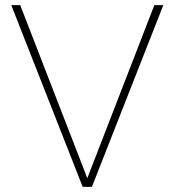

<svg xmlns="http://www.w3.org/2000/svg" viewBox="-20 -730 682 750"><path d="M303 0 24 -710H59L321 -34L583 -710H618L339 0Z"/></svg>

Font: Geist Thin
Style: Regular
Weight: 400
Designer: Basement.studio, Andrés Briganti, Mateo Zaragoza
Foundry: Basement.studio, Vercel, Andrés Briganti, Guido Ferreyra, Mateo Zaragoza
Version: Version 1.401